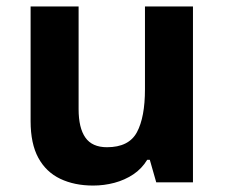

<svg xmlns="http://www.w3.org/2000/svg" viewBox="-20 -566 697 596"><path d="M579 -546V0H465L445 -70H437Q420 -42 393.5 -24.5Q367 -7 335 1.5Q303 10 269 10Q211 10 167 -11Q123 -32 99 -76Q75 -120 75 -190V-546H224V-227Q224 -169 245 -139Q266 -109 312 -109Q380 -109 405 -155.5Q430 -202 430 -289V-546Z"/></svg>

Font: Noto Sans Cham
Style: Regular
Weight: 400
Designer: Monotype Design Team
Foundry: Monotype Imaging Inc.
Version: Version 2.002